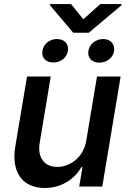

<svg xmlns="http://www.w3.org/2000/svg" viewBox="-20 -925 642 952"><path d="M407.7 -227.6C393.5 -139.9 322.4 -97.3 264.2 -97.3C200.6 -97.3 165.1 -142.8 176.5 -214.8L231.5 -545.5H114L55.8 -198.5C34.1 -65.3 96.2 7.1 202.1 7.1C284.1 7.1 349.1 -36.2 383.2 -95.9H388.8L372.9 0H487.2L578.1 -545.5H460.9ZM190.3 -672.9C185 -640.6 205.6 -615.1 243.6 -615.1C282 -615.1 311.8 -639.9 316.8 -672.9C321.4 -705.3 301.1 -731.5 262.1 -731.5C223.4 -731.5 195 -704.2 190.3 -672.9ZM227.3 -899.5 343 -762.8H420.5L582.4 -899.1V-904.8H477.3L393.1 -829.5L332.4 -904.8H227.3ZM418.3 -671.9C413 -640.6 433.6 -614.3 472.3 -614.3C511.4 -614.3 540.8 -640.6 545.8 -671.9C550.4 -704.2 530.2 -731.5 491.1 -731.5C452.4 -731.5 422.9 -704.2 418.3 -671.9Z"/></svg>

Font: Magic Ui Pro Semi Bold
Style: Italic
Weight: 600
Italic angle: -9.39999°
Designer: Stefan Endress, Andreas Faust
Version: Version 1.000;FEAKit 1.0